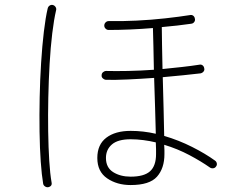

<svg xmlns="http://www.w3.org/2000/svg" viewBox="-20 -770 1040 801"><path d="M525 2Q468 2 427 -26Q386 -54 386 -111Q386 -167 423.5 -195.5Q461 -224 525 -224Q578 -224 630 -212Q629 -259 627 -321Q625 -383 623 -445Q567 -441 513.5 -438.5Q460 -436 421 -437Q414 -438 408.5 -443.5Q403 -449 404 -456Q404 -464 410 -469Q416 -474 423 -474Q461 -473 513.5 -474Q566 -475 622 -479Q621 -532 620 -577.5Q619 -623 618 -653Q571 -649 523 -647Q475 -645 433 -645Q426 -645 420.5 -650.5Q415 -656 415 -663Q415 -671 420.5 -676.5Q426 -682 433 -682Q488 -681 549.5 -684Q611 -687 669.5 -693.5Q728 -700 772 -707Q780 -709 786 -704.5Q792 -700 793 -692Q795 -685 790.5 -678.5Q786 -672 778 -671Q751 -667 720 -663.5Q689 -660 655 -657Q655 -627 656 -581Q657 -535 658 -482Q699 -486 739 -490.5Q779 -495 811 -500Q819 -502 825 -497.5Q831 -493 832 -485Q834 -478 829.5 -472Q825 -466 817 -464Q784 -460 743.5 -456Q703 -452 659 -448Q661 -382 662.5 -316.5Q664 -251 665 -203Q726 -185 781.5 -157Q837 -129 877 -100Q883 -96 884.5 -88.5Q886 -81 881 -75Q877 -69 869.5 -68Q862 -67 856 -71Q819 -97 770 -123Q721 -149 665 -166Q666 -153 666 -143Q666 -133 666 -127Q666 -68 635 -33Q604 2 525 2ZM525 -33Q581 -33 606 -55.5Q631 -78 631 -127Q631 -135 631 -147.5Q631 -160 630 -176Q605 -182 578 -185.5Q551 -189 525 -189Q472 -189 447 -167.5Q422 -146 422 -111Q422 -71 452 -52Q482 -33 525 -33ZM181 11Q174 12 167.5 7.5Q161 3 160 -4Q154 -39 150 -95Q146 -151 145 -220.5Q144 -290 145.5 -363.5Q147 -437 151.5 -508Q156 -579 163 -638Q170 -697 179 -735Q181 -743 187.5 -747Q194 -751 201 -749Q208 -747 212 -740.5Q216 -734 214 -727Q205 -689 198 -631Q191 -573 187 -504Q183 -435 181.5 -362.5Q180 -290 181 -222Q182 -154 185.5 -99Q189 -44 195 -10Q199 7 181 11Z"/></svg>

Font: Zen Maru Gothic Light
Style: Regular
Weight: 300
Designer: Yoshimichi Ohira
Foundry: Positype
Version: Version 1.001